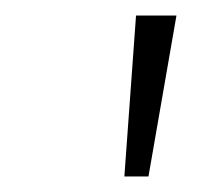

<svg xmlns="http://www.w3.org/2000/svg" viewBox="-20 -720 270 247"><path d="M155 -700H207L171 -493H140Z"/></svg>

Font: Haskoy ExtraLight
Style: Italic
Weight: 200
Designer: Ertekin Erdin
Foundry: Ertekin Erdin
Version: Version 2.000; ttfautohint (v1.8.4.7-5d5b)